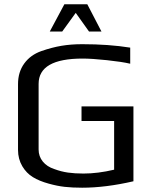

<svg xmlns="http://www.w3.org/2000/svg" viewBox="-20 -865 706 895"><path d="M280 -845H387L453 -718H395L333 -805L270 -718H212ZM207 -9Q163 -21 133 -39.5Q103 -58 84 -90Q64 -124 64 -166V-473Q64 -529 93 -569Q122 -609 173 -627Q222 -644 266.5 -651.5Q311 -659 363 -659Q487 -659 587 -643V-568Q549 -577 478.5 -584.5Q408 -592 365 -592Q160 -592 160 -474V-168Q160 -136 179.5 -112Q199 -88 233 -77Q265 -65 297 -60.5Q329 -56 369 -56Q436 -56 512 -74V-301H360V-369H602V-20Q472 10 363 10Q317 10 281.5 6Q246 2 207 -9Z"/></svg>

Font: Play
Style: Regular
Weight: 400
Designer: Jonas Hecksher (Cyrillic expansion: Cyreal)
Foundry: Jonas Hecksher, Playtype, e-types AS
Version: Version 2.101; ttfautohint (v1.5.65-e2d9)